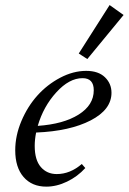

<svg xmlns="http://www.w3.org/2000/svg" viewBox="-20 -713 499 745"><path d="M318.8 -483.9 285.6 -505.4 405.3 -693.4 459.5 -654.8ZM159.7 11.2Q104 11.2 71.5 -26.1Q39.1 -63.5 39.1 -129.9Q39.1 -186.5 63 -243.2Q86.9 -299.8 125 -342.3Q163.1 -384.8 213.6 -411.4Q264.2 -438 314.5 -438Q361.8 -438 387.2 -413.3Q412.6 -388.7 412.6 -353Q412.6 -287.6 331.8 -245.8Q251 -204.1 120.1 -198.7Q114.7 -170.9 114.7 -147Q114.7 -92.3 138.4 -64.9Q162.1 -37.6 200.2 -37.6Q252 -37.6 297.4 -76.7L311 -61Q280.8 -27.8 240.2 -8.3Q199.7 11.2 159.7 11.2ZM300.3 -409.7Q248.5 -409.7 198.5 -354.7Q148.4 -299.8 126.5 -224.6Q226.1 -231.4 284.9 -268.3Q343.8 -305.2 343.8 -362.8Q343.8 -409.7 300.3 -409.7Z"/></svg>

Font: Elstob 14pt
Style: Italic
Weight: 400
Italic angle: -20°
Designer: Peter S. Baker
Version: Version 1.015